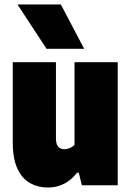

<svg xmlns="http://www.w3.org/2000/svg" viewBox="-20 -828 585 858"><path d="M194 10Q150 10 114.5 -9.8Q79 -29.5 58 -74Q37 -118.5 37 -193V-550H230V-211Q230 -182.5 240.8 -171.8Q251.5 -161 267 -161Q278.5 -161 291.8 -166.5Q305 -172 313 -181V-550H506V0H346L332 -56H324Q273 10 194 10ZM188 -610 58 -808H252L356 -610Z"/></svg>

Font: Encode Sans Condensed Black
Style: Regular
Weight: 900
Width: 3
Designer: Multiple Designers
Foundry: Impallari Type
Version: Version 3.000; ttfautohint (v1.8.3) -l 8 -r 50 -G 200 -x 14 